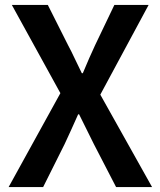

<svg xmlns="http://www.w3.org/2000/svg" viewBox="-20 -759 651 779"><path d="M15 0 225 -381 28 -739H174L256 -576Q270 -550 282.5 -523Q295 -496 312 -462H316Q330 -496 342 -523Q354 -550 366 -576L444 -739H583L387 -375L597 0H451L361 -174Q347 -202 332.5 -231.5Q318 -261 301 -295H297Q282 -261 268.5 -231.5Q255 -202 242 -174L155 0Z"/></svg>

Font: Noto Sans HK SemiBold
Style: Regular
Weight: 600
Version: Version 2.004-H2;hotconv 1.0.118;makeotfexe 2.5.65603